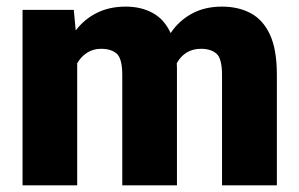

<svg xmlns="http://www.w3.org/2000/svg" viewBox="-20 -558 901 578"><path d="M284.2 -411.1Q260.7 -411.1 242.4 -399.4Q224.1 -387.7 212.4 -367.7V0H47.9V-528.3H202.1L208 -466.3Q233.4 -500 271.2 -519Q309.1 -538.1 358.4 -538.1Q404.8 -538.1 439.7 -519Q474.6 -500 493.7 -458.5Q518.6 -495.6 557.4 -516.8Q596.2 -538.1 648.4 -538.1Q696.8 -538.1 734.1 -518.6Q771.5 -499 792.5 -454.1Q813.5 -409.2 813.5 -332.5V0H648.4V-332.5Q648.4 -381.8 631.6 -396.5Q614.7 -411.1 585.4 -411.1Q560.1 -411.1 541.7 -399.7Q523.4 -388.2 512.2 -367.7Q512.7 -360.4 512.7 -352.5V0H348.1V-331.5Q348.1 -381.8 331.3 -396.5Q314.5 -411.1 284.2 -411.1Z"/></svg>

Font: Vazirmatn UI Black
Style: Regular
Weight: 900
Designer: Saber Rastikerdar
Foundry: Saber Rastikerdar
Version: Version 33.003